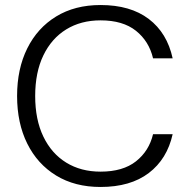

<svg xmlns="http://www.w3.org/2000/svg" viewBox="-20 -732 755 764"><path d="M380 12Q278 12 203.5 -33.5Q129 -79 88.5 -160.5Q48 -242 48 -350Q48 -458 88.5 -539.5Q129 -621 203.5 -666.5Q278 -712 380 -712Q499 -712 572 -656.5Q645 -601 667 -500H589Q573 -568 521 -609.5Q469 -651 380 -651Q302 -651 243.5 -615Q185 -579 152.5 -511.5Q120 -444 120 -350Q120 -256 152.5 -188.5Q185 -121 243.5 -85Q302 -49 380 -49Q469 -49 521 -90Q573 -131 589 -198H667Q645 -99 572 -43.5Q499 12 380 12Z"/></svg>

Font: DM Sans 24pt Light
Style: Regular
Weight: 300
Designer: Colophon Foundry, Jonny Pinhorn
Foundry: Colophon Foundry
Version: Version 4.004;gftools[0.9.30]